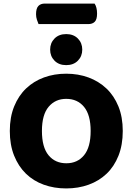

<svg xmlns="http://www.w3.org/2000/svg" viewBox="-20 -1038 743 1076"><path d="M196 -903Q192 -912 187 -927Q182 -942 182 -958Q182 -991 195 -1004.5Q208 -1018 231 -1018H510Q517 -1008 520.5 -993.5Q524 -979 524 -962Q524 -929 511 -916Q498 -903 475 -903ZM668 -304Q668 -226 644 -165.5Q620 -105 577.5 -64.5Q535 -24 477 -3Q419 18 351 18Q283 18 225 -3Q167 -24 125 -65Q83 -106 59 -166Q35 -226 35 -304Q35 -382 59.5 -442Q84 -502 126.5 -542.5Q169 -583 226.5 -604Q284 -625 351 -625Q418 -625 475.5 -604Q533 -583 576 -542.5Q619 -502 643.5 -442Q668 -382 668 -304ZM488 -304Q488 -394 451 -439Q414 -484 351 -484Q290 -484 252.5 -439.5Q215 -395 215 -304Q215 -213 252 -168Q289 -123 352 -123Q414 -123 451 -168Q488 -213 488 -304ZM441 -760Q441 -723 416.5 -698Q392 -673 351 -673Q310 -673 285.5 -698Q261 -723 261 -760Q261 -797 285.5 -822Q310 -847 351 -847Q392 -847 416.5 -822Q441 -797 441 -760Z"/></svg>

Font: Baloo Bhaina 2 ExtraBold
Style: Regular
Weight: 800
Designer: Yesha Goshar, Manish Minz, Shuchita Grover and Ek Type
Foundry: Ek Type
Version: Version 1.640;hotconv 1.0.111;makeotfexe 2.5.65597; ttfautoh